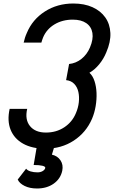

<svg xmlns="http://www.w3.org/2000/svg" viewBox="-20 -834 650 1095"><path d="M239 14Q163 14 112 -14.5Q61 -43 40.5 -94Q20 -145 35 -213H135Q121 -152 151 -115Q181 -78 242 -78Q301 -78 346.5 -108Q392 -138 413 -189Q426 -219 429.5 -250.5Q433 -282 427 -309.5Q421 -337 403.5 -355.5Q386 -374 357 -377L374 -469Q413 -473 444.5 -498Q476 -523 493 -563Q513 -610 507 -646Q501 -682 472 -702Q443 -722 395 -722Q336 -722 291 -695Q246 -668 226 -621Q220 -606 216 -591H115Q118 -605 122.5 -619Q127 -633 133 -646Q165 -723 236 -768.5Q307 -814 398 -814Q461 -814 507.5 -793Q554 -772 580.5 -734.5Q607 -697 609.5 -646Q612 -595 586 -535Q571 -498 545.5 -467Q520 -436 490 -419Q509 -402 519 -371.5Q529 -341 530.5 -304Q532 -267 525.5 -228.5Q519 -190 505 -157Q471 -78 400.5 -32Q330 14 239 14ZM191 241Q150 241 120.5 226.5Q91 212 81 190L129 128Q136 138 154 143.5Q172 149 194 149Q211 149 223.5 141.5Q236 134 238 124Q240 116 222.5 111.5Q205 107 172 107L191 -5H292L276 48Q308 55 325 80.5Q342 106 335 140Q325 186 286 213.5Q247 241 191 241Z"/></svg>

Font: Victor Mono Thin
Style: Italic
Weight: 100
Italic angle: -12°
Monospace: yes
Designer: Rune Bjørnerås
Version: Version 1.561;gftools[0.9.30]